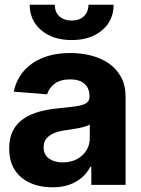

<svg xmlns="http://www.w3.org/2000/svg" viewBox="-20 -775 591 805"><path d="M199.8 10.4Q147.8 10.4 106.6 -8Q65.4 -26.3 42 -62.4Q18.6 -98.5 18.6 -152.3Q18.6 -198 35.1 -228.7Q51.6 -259.4 80.4 -278.3Q109.2 -297.2 145.9 -307.1Q182.7 -317 223.4 -320.7Q270.9 -325.3 299.9 -329.6Q328.8 -333.9 342 -342.9Q355.3 -352 355.3 -369.3V-371.7Q355.3 -405.2 334.2 -423.7Q313.1 -442.2 274.6 -442.2Q233.8 -442.2 209.6 -424.4Q185.4 -406.6 177.5 -379.5L37.7 -390.8Q48.3 -440.6 79.5 -477Q110.7 -513.3 160.3 -533Q209.9 -552.7 275.2 -552.7Q320.6 -552.7 362.1 -542.1Q403.6 -531.4 436.2 -509.1Q468.8 -486.7 487.7 -451.7Q506.6 -416.7 506.6 -368.2V0H362.9V-76H359Q345.7 -50.5 323.8 -31.1Q301.9 -11.7 271.1 -0.7Q240.3 10.4 199.8 10.4ZM243 -94.1Q276.4 -94.1 301.9 -107.5Q327.4 -120.9 341.9 -143.7Q356.4 -166.5 356.4 -194.9V-252.7Q349.6 -248.4 337.2 -244.6Q324.8 -240.8 309.5 -237.8Q294.2 -234.8 279.2 -232.5Q264.1 -230.3 251.8 -228.5Q224.9 -224.7 204.9 -216.1Q185 -207.4 173.9 -193.1Q162.9 -178.8 162.9 -157.4Q162.9 -126.3 185.4 -110.2Q207.9 -94.1 243 -94.1ZM280.5 -607Q202.1 -607 153.3 -648Q104.5 -689 104.5 -755.1H209.6Q209.6 -724.8 228.6 -706.8Q247.7 -688.9 280.5 -688.9Q312.7 -688.9 331.7 -706.8Q350.8 -724.8 350.8 -755.1H456.4Q456.4 -689 407.8 -648Q359.1 -607 280.5 -607Z"/></svg>

Font: Inter Tight
Style: Regular
Weight: 400
Designer: Rasmus Andersson
Foundry: rsms
Version: Version 3.002